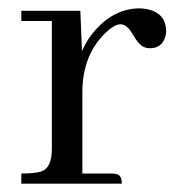

<svg xmlns="http://www.w3.org/2000/svg" viewBox="-20 -441 424 461"><path d="M248 -24.4C252 -24.4 255.2 -24.1 257.8 -23.4C267.6 -22.1 272.5 -14.3 272.5 0H31.2V-24.4C53.4 -24.4 69.3 -26 79.1 -29.3C96 -35.2 104.5 -53.1 104.5 -83V-390.6H31.2V-415H172.9L176.8 -318.4C185.2 -337.9 196.6 -355.5 210.9 -371.1C241.5 -404.3 276.4 -420.9 315.4 -420.9C321.3 -420.9 327.5 -420.2 334 -418.9C363.9 -412.4 378.9 -394.5 378.9 -365.2C378.9 -361.3 378.3 -357.4 377 -353.5C371.7 -334.6 359.4 -325.2 339.8 -325.2C335.9 -325.2 332 -325.8 328.1 -327.1C319 -329.8 309.2 -340.2 298.8 -358.4C289.7 -374.7 279.6 -382.8 268.6 -382.8C258.8 -382.2 246.7 -375 232.4 -361.3C196 -325.5 177.7 -278 177.7 -218.8V-24.4Z"/></svg>

Font: Abhaya Libre
Style: Regular
Weight: 400
Designer: Pushpananda Ekanayake, Sol Matas, Pathum Egodawatta
Foundry: Mooniak
Version: Version 1.041; ; ttfautohint (v1.5)